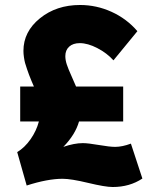

<svg xmlns="http://www.w3.org/2000/svg" viewBox="-20 -735 626 770"><path d="M505 -159 551 -19Q500 15 432 15Q402 15 333.5 -1.5Q265 -18 231 -18Q171 -18 87 9L49 -125Q79 -143 102.5 -176.5Q126 -210 136 -248H61V-388H116Q114 -392 106.5 -410Q99 -428 96.5 -435Q94 -442 88.5 -457.5Q83 -473 80.5 -482.5Q78 -492 76 -505.5Q74 -519 74 -531Q74 -608 140 -661.5Q206 -715 301 -715Q367 -715 427.5 -687.5Q488 -660 531 -610L435 -493Q409 -522 370.5 -542Q332 -562 300 -562Q273 -562 257.5 -548Q242 -534 242 -510Q242 -494 248 -476Q254 -458 266.5 -430.5Q279 -403 285 -388H474V-248H297Q282 -195 234 -146Q278 -161 312 -161Q333 -161 376.5 -153.5Q420 -146 442 -146Q470 -146 505 -159Z"/></svg>

Font: Raleway-v4020 Black
Style: Regular
Weight: 900
Designer: Matt McInerney, Pablo Impallari, Rodrigo Fuenzalida
Foundry: Matt McInerney, Pablo Impallari, Rodrigo Fuenzalida
Version: Version 4.020;PS 004.020;hotconv 1.0.88;makeotf.lib2.5.64775